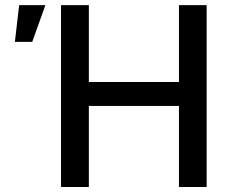

<svg xmlns="http://www.w3.org/2000/svg" viewBox="-20 -748 924 768"><path d="M224.1 0V-727.5H335.4V-419.9H695.8V-727.5H806.6V0H695.8V-324.2H335.4V0ZM39.6 -580.6 56.6 -727.5H161.6L108.9 -580.6Z"/></svg>

Font: Inter 18pt Medium
Style: Regular
Weight: 500
Designer: Rasmus Andersson
Foundry: rsms
Version: Version 4.001;git-66647c0bb